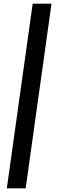

<svg xmlns="http://www.w3.org/2000/svg" viewBox="-20 -766 316 1040"><path d="M17 254 157 -746H259L119 254Z"/></svg>

Font: Hanken Grotesk ExtraBold
Style: Italic
Weight: 800
Italic angle: -8°
Designer: Alfredo Marco Pradil
Foundry: Hanken Design Co.
Version: Version 3.013